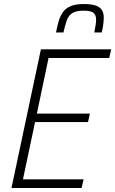

<svg xmlns="http://www.w3.org/2000/svg" viewBox="-20 -933 572 953"><path d="M37 0 183 -688H532L522 -645H221L163 -369H426L417 -327H154L94 -43H395L385 0ZM258 -772Q264 -803 271.5 -828.5Q279 -854 292.5 -873Q306 -892 330.5 -902.5Q355 -913 395 -913Q435 -913 456.5 -905Q478 -897 486.5 -882Q495 -867 495 -846Q495 -830 492.5 -811.5Q490 -793 485 -772H448Q452 -792 454.5 -807.5Q457 -823 457 -836Q457 -858 444.5 -869Q432 -880 395 -880Q358 -880 339 -868Q320 -856 311.5 -832Q303 -808 295 -772Z"/></svg>

Font: Saira SemiCondensed ExtraLight
Style: Italic
Weight: 250
Width: 4
Italic angle: -12°
Designer: Hector Gatti with collaboration of the Omnibus-Type team
Foundry: Omnibus-Type
Version: Version 1.101